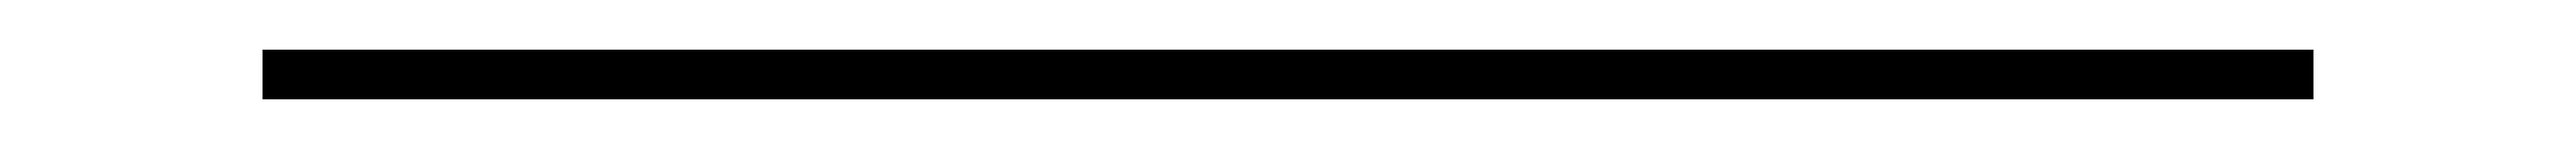

<svg xmlns="http://www.w3.org/2000/svg" viewBox="-20 -410 1040 60"><path d="M914 -390V-370H86V-390Z"/></svg>

Font: Murecho Thin
Style: Regular
Weight: 100
Designer: Neil Summerour
Foundry: Positype
Version: Version 1.010